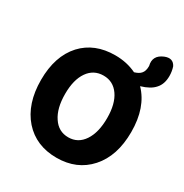

<svg xmlns="http://www.w3.org/2000/svg" viewBox="-207 -1078 1201 1254"><g transform="rotate(30 393.0 -451.5)"><path d="M394 14Q240 14 147 -90Q53 -197 53 -376.5Q53 -556 147 -659Q239 -758 394 -758Q482 -758 554 -723Q588 -733 602 -750Q619 -769 619 -805Q619 -807 619 -808Q601 -880 674 -910Q731 -933 756 -885Q767 -852 767 -817Q767 -756 734 -720Q703 -684 634 -664Q734 -561 734 -376Q734 -195 640 -90Q547 14 394 14ZM394 -140Q467 -140 509.5 -203.5Q552 -267 552 -376Q552 -483 509.5 -544Q467 -605 394 -605Q320 -605 277.5 -544Q235 -483 235 -376Q235 -267 278 -204Q320 -140 394 -140Z"/></g></svg>

Font: GenSenRounded TW H
Style: Regular
Weight: 900
Version: Version 1.501;PS 1;hotconv 16.6.51;makeotf.lib2.5.65220